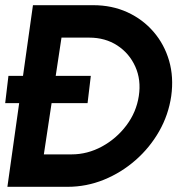

<svg xmlns="http://www.w3.org/2000/svg" viewBox="-39 -720 731 740"><path d="M-10.5 0 88 -700H320Q392.5 -700 452 -672.8Q511.5 -645.5 553 -597.2Q594.5 -549 612.8 -485.8Q631 -422.5 621 -350Q610.5 -277.5 574.5 -214.2Q538.5 -151 483.5 -102.8Q428.5 -54.5 361.2 -27.2Q294 0 221.5 0ZM130 -125H237Q298 -125 353.8 -155.2Q409.5 -185.5 448 -236.5Q486.5 -287.5 496 -350Q505.5 -412 482.5 -463.2Q459.5 -514.5 413 -544.8Q366.5 -575 305 -575H198ZM-19 -322.5 -6.5 -427.5H311L298.5 -322.5Z"/></svg>

Font: Urbanist
Style: Bold Italic
Weight: 700
Italic angle: -8°
Designer: Corey Hu
Foundry: Corey Hu
Version: Version 1.330; ttfautohint (v1.8.4.7-5d5b)